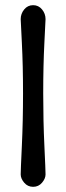

<svg xmlns="http://www.w3.org/2000/svg" viewBox="-20 -716 256 742"><path d="M60 -642Q60 -663 73.5 -679.5Q87 -696 108 -696Q129 -696 142.5 -679.5Q156 -663 156 -642Q156 -639 151.5 -550.5Q147 -462 147 -355Q147 -248 151.5 -153Q156 -58 156 -42Q156 -26 142.5 -10Q129 6 108 6Q87 6 73.5 -10Q60 -26 60 -42Q60 -58 64.5 -153Q69 -248 69 -355Q69 -462 64.5 -550.5Q60 -639 60 -642Z"/></svg>

Font: Macondo
Style: Regular
Weight: 400
Version: Version 2.001